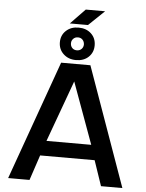

<svg xmlns="http://www.w3.org/2000/svg" viewBox="-65 -1086 864 1137"><g transform="rotate(5 366.5 -517.0)"><path d="M454 -708 706 0H579L528 -150H204L154 0H27L280 -708ZM367 -604 234 -239H500ZM366 -731Q321 -731 291.5 -758.5Q262 -786 262 -828Q262 -870 291 -897Q320 -924 365 -924Q411 -924 440 -897Q469 -870 469 -827Q469 -785 440.5 -758Q412 -731 366 -731ZM366 -866Q350 -866 339 -855Q328 -844 328 -828Q328 -811 338.5 -800Q349 -789 366 -789Q383 -789 394 -800Q405 -811 405 -828Q404 -845 393.5 -855.5Q383 -866 366 -866ZM513 -1034 419 -944H311L398 -1034Z"/></g></svg>

Font: Metropolitano Medium
Style: Regular
Weight: 500
Designer: Fonts by Alex Slobzheninov & Chris M. Simpson / Changes by Cristiano Sobral
Foundry: Fonts by Alex Slobzheninov & Chris M. Simpson / Changes by Cristiano Sobral
Version: Version 1.00;August 30, 2020;FontCreator 13.0.0.2681 64-bit